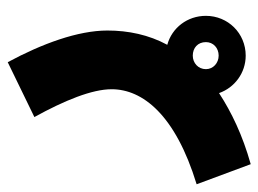

<svg xmlns="http://www.w3.org/2000/svg" viewBox="-142 -333 669 497"><g transform="rotate(-90 192.5 -84.5)"><path d="M16 230C91 209 151 180 200 148C214 188 252 217 297 217C355 217 400 171 400 114C400 66 369 26 325 14C351 -34 362 -87 362 -141C362 -217 328 -310 280 -399L138 -330C181 -252 210 -181 210 -130C210 -50 144 35 -36 90ZM297 147C278 147 262 133 262 114C262 94 278 80 297 80C317 80 332 93 332 114C332 133 317 147 297 147Z"/></g></svg>

Font: Noto Sans Arabic UI XBd
Style: Regular
Weight: 800
Designer: Monotype Design Team, Nadine Chahine and Nizar Qandah
Foundry: Monotype Imaging Inc.
Version: Version 2.010